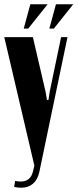

<svg xmlns="http://www.w3.org/2000/svg" viewBox="-30 -873 363 899"><path d="M183 -445 190 -405H197L203 -445L256 -699H286L154 -67Q146 -31 124 -12.5Q102 6 69 6Q52 6 36 2L41 -26Q55 -23 67 -23Q89 -23 104 -34.5Q119 -46 125 -73L131 -97L-10 -699H124ZM201 -739 232 -853H313L222 -739ZM81 -739 112 -853H193L102 -739Z"/></svg>

Font: Moniqa Black Heading
Style: Regular
Weight: 900
Designer: Rajesh Rajput
Foundry: Rajesh Rajput
Version: Version 1.000